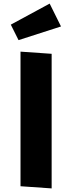

<svg xmlns="http://www.w3.org/2000/svg" viewBox="-20 -1041 400 1067"><path d="M319 -894 83 -818 40 -904 256 -1021ZM267 6 94 -6V-754L267 -742Z"/></svg>

Font: Xiangcui Wave Sans Xiangcui Wave Sans
Style: Regular
Weight: 800
Width: 3
Version: Version 0.920;March 28, 2024;FontCreator 14.0.0.2814 64-bit